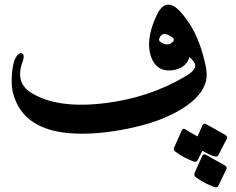

<svg xmlns="http://www.w3.org/2000/svg" viewBox="-20 -557 1023 833"><path d="M784 -480Q813 -443 834.5 -393.5Q856 -344 870 -282Q881 -236 874 -206Q857 -140 773 -87Q689 -34 567 -6Q442 23 337 23Q86 24 38 -148Q32 -168 31 -190.5Q30 -213 32 -238Q36 -288 50 -310Q64 -332 76 -325Q88 -318 79 -292Q44 -200 113 -156Q228 -83 440 -110Q629 -134 783 -225Q829 -251 827 -276Q825 -288 802 -310Q790 -266 739 -254Q651 -237 630 -330Q616 -400 661 -493Q682 -538 712 -537Q743 -536 784 -480ZM731 -377Q740 -386 726 -396Q684 -426 671 -390Q668 -381 675 -376Q708 -352 731 -377ZM837 139Q832 147 821 144Q800 136 779.5 125.5Q759 115 741 101Q731 94 735 84L769 8Q775 -3 786 5Q791 9 804 16.5Q817 24 837 35L859 -15Q865 -25 877 -17Q889 -10 957 28Q969 36 964 45L927 117Q919 133 858 97ZM927 250Q922 258 911 255Q889 247 869 236.5Q849 226 830 212Q820 204 824 194L858 118Q863 108 876 116Q888 123 956 161Q967 168 962 177Z"/></svg>

Font: Amiri
Style: Bold Italic
Weight: 700
Italic angle: 10°
Designer: Khaled Hosny
Version: Version 0.113